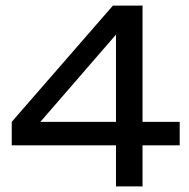

<svg xmlns="http://www.w3.org/2000/svg" viewBox="-20 -654 676 687"><path d="M95 -184 22 -218 384 -634H485ZM22 -134V-218H623V-134ZM395 -634H490V13H395Z"/></svg>

Font: BioRhyme
Style: Regular
Weight: 400
Designer: Aoife Mooney
Foundry: Aoife Mooney Type
Version: Version 1.600;gftools[0.9.33]